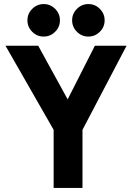

<svg xmlns="http://www.w3.org/2000/svg" viewBox="-20 -925 650 945"><path d="M244 -286 7 -700H168L313 -436L447 -700H603L386 -286V0H244ZM194.8 -745Q162 -745 138.5 -768.7Q115 -792.3 115 -825.2Q115 -858 138.7 -881.5Q162.3 -905 195.2 -905Q228 -905 251.5 -881.3Q275 -857.7 275 -824.8Q275 -792 251.3 -768.5Q227.7 -745 194.8 -745ZM414.8 -745Q382 -745 358.5 -768.7Q335 -792.3 335 -825.2Q335 -858 358.7 -881.5Q382.3 -905 415.2 -905Q448 -905 471.5 -881.3Q495 -857.7 495 -824.8Q495 -792 471.3 -768.5Q447.7 -745 414.8 -745Z"/></svg>

Font: Golos UI VF
Style: Regular
Weight: 400
Designer: A.Korolkova, Vitaly Kuzmin
Foundry: ParaType Ltd
Version: Version 2.000